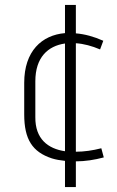

<svg xmlns="http://www.w3.org/2000/svg" viewBox="-20 -643 475 777"><path d="M243 -623V-509C149 -501 78 -436 78 -308V-180C78 -79 111 -28 190 -2C206 3 224 6 243 8V114H287V10C324 10 363 4 400 -6L390 -43C355 -34 320 -29 287 -29V-468C319 -466 352 -457 385 -443L398 -478C360 -495 323 -505 287 -508V-623ZM123 -314C123 -411 174 -457 243 -467V-31C174 -41 122 -81 123 -169Z"/></svg>

Font: Advent Pro
Style: Light
Weight: 300
Designer: Andreas Kalpakidis
Foundry: Andreas Kalpakidis
Version: Version 2.002 2007